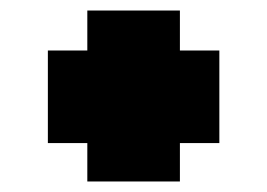

<svg xmlns="http://www.w3.org/2000/svg" viewBox="-20 -493 507 365"><path d="M71 -221H146V-148H322V-221H397V-397H322V-473H146V-397H71Z"/></svg>

Font: Vanilla Cream DemiBold
Style: Regular
Weight: 600
Designer: Jeremy Tribby, Jinavaṁso
Foundry: Tribby Type
Version: Version 1.422;Glyphs 3.1.2 (3151)